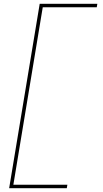

<svg xmlns="http://www.w3.org/2000/svg" viewBox="-20 -843 540 1006"><path d="M28 143 188 -823H490L487 -805H204L50 125H333L330 143Z"/></svg>

Font: Iosevka SS04 Thin
Style: Italic
Weight: 100
Italic angle: -9°
Monospace: yes
Designer: Belleve Invis
Foundry: Belleve Invis
Version: Version 19.0.0; ttfautohint (v1.8.4)